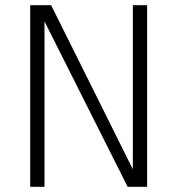

<svg xmlns="http://www.w3.org/2000/svg" viewBox="-20 -720 690 740"><path d="M96.5 0V-700H177L498.5 -54.5H492V-700H547V0H472L148.5 -643.5H151.5V0Z"/></svg>

Font: Trispace Thin ExtraLight
Style: Regular
Weight: 250
Version: Version 1.210